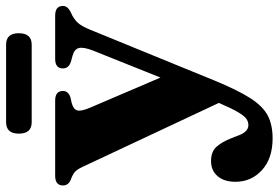

<svg xmlns="http://www.w3.org/2000/svg" viewBox="-162 -517 914 630"><g transform="rotate(-90 295.0 -202.0)"><path d="M271.5 61 272.5 59.5 62.5 -388Q54 -406.5 45.2 -413.8Q36.5 -421 20 -427Q1.5 -434.5 1.5 -452.5Q1.5 -478 33.5 -478H280Q311.5 -478 311.5 -452.5Q311.5 -434 289 -427.5L273 -424Q251.5 -418.5 247.8 -405.5Q244 -392.5 257.5 -361.5L355.5 -132.5L444 -353.5Q456 -384.5 452.5 -399.8Q449 -415 427 -421L408.5 -426Q385.5 -433 385.5 -452.5Q385.5 -478 417 -478H558.5Q590.5 -478 590.5 -452.5Q590.5 -436.5 569 -426.5Q549 -418 536.5 -405Q524 -392 512 -362L346.5 43Q315 120 288.2 161.8Q261.5 203.5 230.8 219.5Q200 235.5 156 235.5Q90 235.5 51.8 200.5Q13.5 165.5 13.5 113.5Q13.5 76.5 32 55Q50.5 33.5 81.5 33.5Q112.5 33.5 128.5 51.5Q144.5 69.5 156 99L164.5 120.5Q176.5 156 199.5 156Q210 156 219.5 149.8Q229 143.5 241.2 123.2Q253.5 103 271.5 61ZM171.5 -597Q171.5 -639 209 -639H463.5Q501 -639 501 -597.5Q501 -555 463.5 -555H209Q171.5 -555 171.5 -597Z"/></g></svg>

Font: Fraunces 9pt
Style: Bold
Weight: 700
Version: Version 1.000;[b76b70a41]